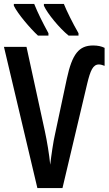

<svg xmlns="http://www.w3.org/2000/svg" viewBox="-20 -951 552 971"><path d="M303 -931H202V-922C220 -882 281 -808 327 -771H377V-783C348 -833 316 -898 303 -931ZM153 -931H50V-922C69 -882 133 -807 172 -771H225V-783C196 -836 171 -886 153 -931ZM480 -625C489 -625 499 -622 509 -618V-709C493 -717 474 -721 451 -721C379 -721 345 -678 318 -553L258 -271C250 -238 239 -163 234 -118C229 -170 218 -236 207 -287L114 -714H0L169 0H296L421 -528C437 -594 450 -625 480 -625Z"/></svg>

Font: Noto Sans Display Condensed Medium
Style: Regular
Weight: 500
Width: 3
Designer: Monotype Design Team
Foundry: Monotype Imaging Inc.
Version: Version 1.900